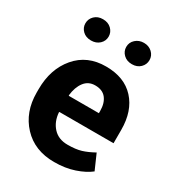

<svg xmlns="http://www.w3.org/2000/svg" viewBox="-178 -848 890 968"><g transform="rotate(30 266.5 -363.5)"><path d="M32.7 0ZM283.7 10.3Q169.4 10.3 101.1 -63Q32.7 -136.2 32.7 -249V-268.6Q32.7 -386.2 97.4 -462.4Q162.1 -538.6 271 -538.1Q377.9 -538.1 437 -473.6Q496.1 -409.2 496.1 -299.3V-221.7H180.7L179.7 -218.8Q183.6 -166.5 214.6 -132.8Q245.6 -99.1 298.8 -99.1Q346.2 -99.1 377.4 -108.6Q408.7 -118.2 445.8 -138.7L484.4 -50.8Q451.7 -24.9 399.7 -7.3Q347.7 10.3 283.7 10.3ZM271 -428.2Q231.4 -428.2 208.5 -397.9Q185.5 -367.7 180.2 -318.4L181.6 -315.9H356.4V-328.6Q356.4 -374 335.2 -401.1Q314 -428.2 271 -428.2ZM206.1 -674.8Q206.1 -648.9 187 -631.1Q168 -613.3 138.2 -613.3Q107.9 -613.3 89.4 -631.3Q70.8 -649.4 70.8 -674.8Q70.8 -700.2 89.4 -718.5Q107.9 -736.8 138.2 -736.8Q168.5 -736.8 187.3 -718.5Q206.1 -700.2 206.1 -674.8ZM308.6 -674.8Q308.6 -701.2 328.4 -719Q348.1 -736.8 376.5 -736.8Q405.3 -736.8 424.6 -718.8Q443.8 -700.7 443.8 -674.8Q443.8 -649.4 425.3 -631.1Q406.7 -612.8 376.5 -612.8Q346.2 -612.8 327.4 -631.1Q308.6 -649.4 308.6 -674.8Z"/></g></svg>

Font: Roboto Avanza Slab
Style: Bold
Weight: 700
Designer: Google
Version: Version 1.100263; 2013; ttfautohint (v0.94.20-1c74) -l 8 -r 